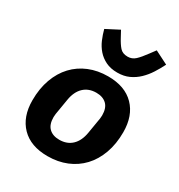

<svg xmlns="http://www.w3.org/2000/svg" viewBox="-186 -906 971 1042"><g transform="rotate(30 300.0 -385.0)"><path d="M265 12Q159 12 101 -47.5Q43 -107 43 -210Q43 -284 64.5 -343Q86 -402 124.5 -443Q163 -484 216.5 -506Q270 -528 335 -528Q441 -528 499 -468.5Q557 -409 557 -306Q557 -232 535.5 -173Q514 -114 475.5 -73Q437 -32 383.5 -10Q330 12 265 12ZM276 -97Q324 -97 354.5 -126Q385 -155 394 -209L407 -287Q409 -296 410.5 -307.5Q412 -319 412 -328Q412 -374 388.5 -396.5Q365 -419 324 -419Q276 -419 245.5 -390Q215 -361 206 -307L193 -229Q191 -220 189.5 -208.5Q188 -197 188 -188Q188 -142 211.5 -119.5Q235 -97 276 -97ZM366 -570Q324 -570 293.5 -585Q263 -600 242 -624Q221 -648 208 -678.5Q195 -709 187 -740L268 -782L288 -745Q306 -711 323 -692Q340 -673 372 -673Q399 -673 419 -691.5Q439 -710 466 -747L492 -782L575 -740Q559 -708 539.5 -677.5Q520 -647 495 -623Q470 -599 438.5 -584.5Q407 -570 366 -570Z"/></g></svg>

Font: IBM Plex Mono
Style: Bold Italic
Weight: 700
Italic angle: -9°
Monospace: yes
Designer: Mike Abbink, Paul van der Laan, Pieter van Rosmalen
Foundry: Bold Monday
Version: Version 2.3